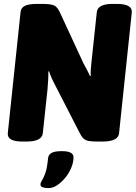

<svg xmlns="http://www.w3.org/2000/svg" viewBox="-20 -722 695 982"><path d="M95 2Q15 2 20 -42L85 -659Q87 -682 107 -692Q127 -702 169 -702H195Q238 -702 256 -694.5Q274 -687 288 -655L406 -400Q415 -383 425 -364.5Q435 -346 440 -333L444 -334Q443 -348 444.5 -367.5Q446 -387 448 -406L475 -659Q479 -702 556 -702H578Q658 -702 654 -658L589 -41Q585 2 504 2H480Q450 2 433.5 -1Q417 -4 406.5 -14Q396 -24 386 -45L270 -271Q256 -297 245 -321Q234 -345 231 -357L227 -356Q228 -342 226.5 -316Q225 -290 223 -265L199 -41Q197 -20 176.5 -9Q156 2 114 2ZM229 240Q213 240 200 236.5Q187 233 187 222Q187 212 194.5 201Q202 190 211.5 164.5Q221 139 226 86Q228 69 244 60Q260 51 296 51Q356 51 356 82Q356 108 344.5 136Q333 164 313.5 187.5Q294 211 272 225.5Q250 240 229 240Z"/></svg>

Font: Asap Semi Condensed Semi Condensed Black
Style: Italic
Weight: 900
Width: 4
Italic angle: -6°
Designer: Pablo Cosgaya
Foundry: Omnibus-Type
Version: Version 3.001; ttfautohint (v1.8.4.7-5d5b)